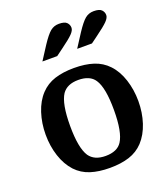

<svg xmlns="http://www.w3.org/2000/svg" viewBox="-146 -899 885 1012"><g transform="rotate(-20 297.0 -393.0)"><path d="M557 -270Q557 -206 538.5 -149.5Q520 -93 485 -55Q452 -20 405.5 -5Q359 10 297 10Q235 10 188.5 -5Q142 -20 109 -55Q74 -93 55.5 -149.5Q37 -206 37 -270Q37 -334 55.5 -391Q74 -448 109 -485Q142 -520 188.5 -535Q235 -550 297 -550Q359 -550 405.5 -535Q452 -520 485 -485Q520 -448 538.5 -391Q557 -334 557 -270ZM206 -97Q220 -77 242.5 -67Q265 -57 297 -57Q329 -57 352 -67Q375 -77 388 -97Q420 -146 420 -270Q420 -333 412 -376Q404 -419 388 -443Q375 -463 352 -473Q329 -483 297 -483Q265 -483 242.5 -473Q220 -463 206 -443Q174 -394 174 -270Q174 -146 206 -97ZM153 -639 202 -715Q233 -762 253.5 -779Q274 -796 302 -796Q334 -796 346 -783.5Q358 -771 358 -754Q358 -739 340 -720.5Q322 -702 274 -667L236 -639ZM348 -639 397 -715Q428 -762 448.5 -779Q469 -796 497 -796Q529 -796 541 -783.5Q553 -771 553 -754Q553 -739 535 -720.5Q517 -702 469 -667L431 -639Z"/></g></svg>

Font: Domine
Style: Bold
Weight: 700
Designer: Pablo Impallari, Rodrigo Fuenzalida, Brenda Gallo
Foundry: Pablo Impallari, Rodrigo Fuenzalida, Brenda Gallo
Version: Version 2.000